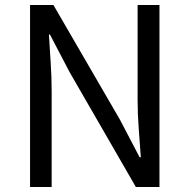

<svg xmlns="http://www.w3.org/2000/svg" viewBox="-20 -753 763 773"><path d="M101 0V-733H195L463 -271L542 -120H547Q543 -175 538.5 -235Q534 -295 534 -352V-733H622V0H527L260 -463L181 -614H177Q180 -559 184 -501Q188 -443 188 -385V0Z"/></svg>

Font: Source Han Sans
Style: Regular
Weight: 400
Designer: Ryoko NISHIZUKA Ë•øÂ°öÊ∂ºÂ≠ê (kana, bopomofo & ideographs); Paul D. Hunt (Latin, Greek & Cyrillic); Sandoll Communicatio
Foundry: Adobe
Version: Version 2.004;hotconv 1.0.118;makeotfexe 2.5.65603